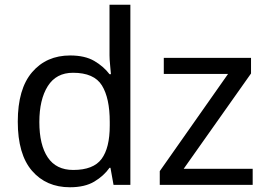

<svg xmlns="http://www.w3.org/2000/svg" viewBox="-20 -780 1125 810"><path d="M275 10Q175 10 115 -59.5Q55 -129 55 -267Q55 -405 115.5 -475.5Q176 -546 276 -546Q338 -546 377.5 -523Q417 -500 442 -467H448Q447 -480 444.5 -505.5Q442 -531 442 -546V-760H530V0H459L446 -72H442Q418 -38 378 -14Q338 10 275 10ZM289 -63Q374 -63 408.5 -109.5Q443 -156 443 -250V-266Q443 -366 410 -419.5Q377 -473 288 -473Q217 -473 181.5 -416.5Q146 -360 146 -265Q146 -169 181.5 -116Q217 -63 289 -63ZM1046 0H654V-58L942 -468H671V-536H1039V-470L755 -68H1046Z"/></svg>

Font: Noto Sans IKEA
Style: Regular
Weight: 400
Designer: Monotype Design Team
Foundry: Monotype Imaging Inc.
Version: Version 2.001